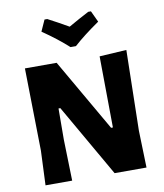

<svg xmlns="http://www.w3.org/2000/svg" viewBox="-95 -965 891 1043"><g transform="rotate(-10 350.5 -444.0)"><path d="M478 -888 507 -826Q420 -766 365 -716H335Q277 -769 194 -826L222 -888H237Q289 -861 350 -826Q411 -861 463 -888ZM631 -648 622 -204 628 0H452L223 -399H213L212 -227L218 0H71L79 -190L71 -645H246L476 -246H486L482 -639Z"/></g></svg>

Font: Alegreya Sans SC ExtraBold
Style: Regular
Weight: 800
Designer: Juan Pablo del Peral
Foundry: Huerta Tipografica
Version: Version 2.007